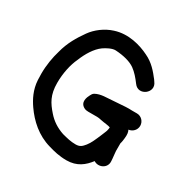

<svg xmlns="http://www.w3.org/2000/svg" viewBox="-155 -778 902 931"><g transform="rotate(30 296.0 -313.0)"><path d="M461.1 -43.3C489.4 -24.2 534.5 -43.5 530.9 -83.5L529.9 -97.6C528.8 -115.6 526 -128.4 526 -138V-180.4C527.2 -183.8 529.1 -191.5 529.8 -196.9L531.7 -212.2C532.9 -219.5 533.1 -233.3 532.1 -238.8C530.3 -249.1 529.7 -250.4 526.4 -257.1C548.4 -259.5 567 -277.8 567 -301.5C567 -325 548.3 -346 523 -346H494C484.6 -346.7 473.6 -346.7 459.5 -346L385.8 -340.9C360.5 -338.1 324.8 -341.1 295.7 -324.8C288.1 -320.5 284.2 -312.5 281.5 -307.4C273.4 -292.4 258 -257.3 291.1 -240C298.6 -236.1 306.4 -235 314 -235H364C371.7 -235 377.8 -233.8 387.6 -231.6C410.4 -226.5 432.4 -226.6 443.1 -220.6C442.5 -217.7 441.6 -212.5 441.2 -209.3C439.3 -196 434.1 -190 425.7 -167.2C414.1 -139.9 402.5 -112 388.1 -94.2C373.7 -76.5 364.1 -67 340 -67C311.2 -67 291.6 -72.8 263 -80C224.9 -92.9 194.8 -112.6 169.9 -141.4C136.4 -179.6 114 -213.3 114 -281C114 -335.8 125.8 -388.8 143.6 -426.3C143.7 -426.6 144 -427.3 144.2 -427.7C160.9 -469.4 186.3 -511.3 217.5 -533.7C233.9 -545.4 262.6 -560.4 281.4 -559.1C327.4 -556.5 366.2 -546 390.5 -528.7C412.1 -513.2 430 -492 447.8 -468.2C482.5 -419.7 554.8 -475.1 519.2 -520.8C517.1 -524 515.1 -527.3 512.7 -530.4C488.5 -561.6 461.5 -594.9 416.7 -615.6C369.9 -638.8 297.5 -660.7 226.5 -637.8C180.7 -623.6 140 -591.9 115.6 -557.5C86.4 -516.2 59.4 -472 44.9 -414.7C33.4 -376.7 25 -329.4 25 -280.5C25 -269 25.4 -257.3 26 -245.6C29 -192.9 50.8 -151.7 73 -119.7C110.6 -65.6 164.3 -15.5 238.1 5C267.4 13.6 299.5 22 340 22C399.2 22 433.9 -7.7 461.1 -43.3Z"/></g></svg>

Font: Just Breathe
Style: Bd
Weight: 400
Foundry: Cannot Into Space Fonts
Version: Version 0.72